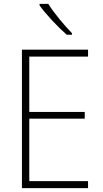

<svg xmlns="http://www.w3.org/2000/svg" viewBox="-20 -970 530 990"><path d="M229 -950H184V-942C216 -897 278 -831 324 -791H351V-799C311 -840 258 -903 229 -950ZM434 0V-36H131V-358H417V-393H131V-678H434V-714H93V0Z"/></svg>

Font: Noto Sans Devanagari UI SemiCondensed ExtraLight
Style: Regular
Weight: 200
Width: 4
Designer: Jelle Bosma - Monotype Design Team
Foundry: Monotype Imaging Inc.
Version: Version 2.004